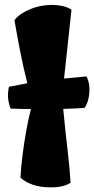

<svg xmlns="http://www.w3.org/2000/svg" viewBox="-20 -767 391 796"><path d="M190.9 9.8Q147.5 9.8 116 -1.2Q84.5 -12.2 64.9 -30.3Q66.9 -72.8 73.5 -124.5Q80.1 -176.3 89.1 -226.6Q98.1 -276.9 108.4 -314.9Q88.4 -314.9 67.1 -315.4Q45.9 -315.9 23.9 -316.9Q15.1 -340.8 13.4 -361.6Q11.7 -382.3 17.1 -407.2L93.3 -421.9Q76.7 -487.3 63.2 -556.2Q49.8 -625 40 -683.1Q49.3 -697.3 72 -711.9Q94.7 -726.6 127 -736.6Q159.2 -746.6 195.3 -746.6Q218.3 -746.6 238.5 -742.2Q258.8 -737.8 276.4 -727.1L245.6 -441.4L338.4 -450.2Q348.6 -431.6 350.3 -407Q352.1 -382.3 346.9 -358.9Q341.8 -335.4 330.6 -319.8Q319.3 -318.8 296.9 -317.6Q274.4 -316.4 242.2 -315.4Q251.5 -215.8 260.3 -143.3Q269 -70.8 272.5 -9.3Q243.2 9.8 190.9 9.8Z"/></svg>

Font: Fruktur
Style: Regular
Weight: 400
Designer: Viktoriya Grabowska, Eben Sorkin
Foundry: Viktoriya Grabowska
Version: Version 1.008; ttfautohint (v1.8.4.7-5d5b)